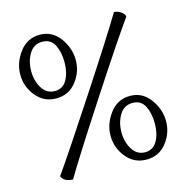

<svg xmlns="http://www.w3.org/2000/svg" viewBox="-114 -898 972 1006"><g transform="rotate(-15 371.5 -395.0)"><path d="M185.5 -432Q118 -432 76 -484Q34 -536 34 -600.5Q34 -665 76 -721Q118 -777 185.5 -777Q253 -777 294 -721Q335 -665 335 -600.5Q335 -536 294 -484Q253 -432 185.5 -432ZM189 -738Q143 -738 118.5 -697.5Q94 -657 94 -603.5Q94 -550 119 -510.5Q144 -471 187.5 -471Q231 -471 253 -509.5Q275 -548 275 -604Q275 -660 255 -699Q235 -738 189 -738ZM559.5 0Q492 0 450 -52Q408 -104 408 -168.5Q408 -233 450 -289Q492 -345 559.5 -345Q627 -345 668 -289Q709 -233 709 -168.5Q709 -104 668 -52Q627 0 559.5 0ZM563 -306Q517 -306 492.5 -265.5Q468 -225 468 -171.5Q468 -118 493 -78.5Q518 -39 561.5 -39Q605 -39 627 -77.5Q649 -116 649 -172Q649 -228 629 -267Q609 -306 563 -306ZM650 -752Q576 -649 398 -376Q220 -103 159 1Q108 -2 98 -33Q172 -138 352 -413Q532 -688 593 -791Q609 -791 628 -779.5Q647 -768 650 -752Z"/></g></svg>

Font: Esteban
Style: Regular
Weight: 400
Designer: Angelica Diaz Rivera
Foundry: Angelica Diaz Rivera
Version: Version 1.002